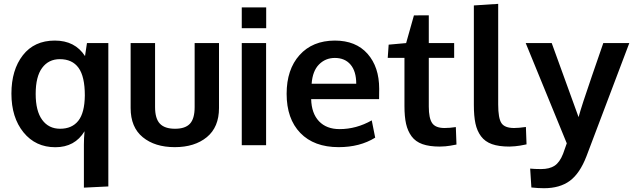

<svg xmlns="http://www.w3.org/2000/svg" viewBox="-20 -763 3331 1009"><path d="M420.9 223.1V-3.9Q420.9 -37.6 424.3 -73.2Q373.5 10.7 271 10.7Q167 10.7 103.5 -67.4Q40 -145.5 40 -271Q40 -395.5 100.1 -472.7Q160.2 -549.8 268.1 -549.8Q374 -549.8 426.8 -468.3L437 -536.6H549.3V216.8ZM295.9 -86.4Q358.4 -86.4 391.6 -128.4Q424.8 -170.4 425.8 -261.2Q425.8 -360.8 392.8 -406.5Q359.9 -452.1 294.4 -452.1Q235.4 -452.1 201.4 -406.2Q167.5 -360.4 167.5 -269.5Q167.5 -179.7 201.7 -133.1Q235.8 -86.4 295.9 -86.4Z M666.5 -195.3V-536.6H794.9V-200.2Q794.9 -140.1 820.1 -113.3Q845.2 -86.4 899.9 -86.4Q953.6 -86.4 978.3 -113Q1002.9 -139.6 1002.9 -200.2V-536.6H1130.9V-195.3Q1130.9 -94.7 1066.9 -42.2Q1002.9 10.3 898.4 10.3Q793.9 10.3 730.2 -42Q666.5 -94.2 666.5 -195.3Z M1250.5 0V-536.6H1378.4V0ZM1250.5 -614.7V-724.1H1378.9V-614.7Z M1759.8 10.3Q1630.4 10.3 1558.3 -64.2Q1486.3 -138.7 1486.3 -270Q1486.3 -397.9 1554.2 -473.6Q1622.1 -549.3 1739.3 -549.8Q1850.1 -549.8 1911.4 -480.5Q1972.7 -411.1 1972.7 -296.4Q1972.7 -288.1 1972.4 -269.5Q1972.2 -251 1972.2 -242.2H1615.2Q1617.2 -167 1656.5 -125.7Q1695.8 -84.5 1764.6 -84.5Q1852.5 -84.5 1933.6 -130.4L1951.7 -39.6Q1871.1 10.3 1759.8 10.3ZM1617.7 -322.8H1852.1Q1852.1 -388.2 1822.3 -423.3Q1792.5 -458.5 1739.7 -458.5Q1690.4 -458.5 1656.5 -424.3Q1622.6 -390.1 1617.7 -322.8Z M2291 7.3Q2236.3 7.3 2200 -5.6Q2163.6 -18.6 2143.1 -46.4Q2122.6 -74.2 2114 -112.1Q2105.5 -149.9 2105.5 -205.6V-459H2017.6L2022.5 -528.3L2114.3 -536.6L2155.3 -682.1L2233.4 -682.6V-536.6H2366.7V-459H2233.4V-203.1Q2233.4 -142.1 2251 -116.2Q2268.6 -90.3 2315.9 -90.3Q2343.8 -90.3 2375.5 -95.2L2378.9 -3.4Q2377.9 -3.4 2366.9 -1.2Q2356 1 2345.9 2.7Q2335.9 4.4 2320.3 5.9Q2304.7 7.3 2291 7.3Z M2656.7 7.3Q2601.6 7.3 2565.2 -5.6Q2528.8 -18.6 2507.8 -46.9Q2486.8 -75.2 2478.5 -114.3Q2470.2 -153.3 2470.2 -211.4V-734.4L2598.1 -742.7V-213.9Q2598.1 -141.6 2615.2 -116Q2632.3 -90.3 2681.6 -90.3Q2706.1 -90.3 2743.7 -95.7L2747.1 -4.4Q2746.6 -4.4 2735.1 -2Q2723.6 0.5 2713.1 2.2Q2702.6 3.9 2686.5 5.6Q2670.4 7.3 2656.7 7.3Z M2838.9 226.1Q2807.6 226.1 2772.5 222.2L2766.1 123Q2788.6 125.5 2823.2 125.5Q2867.7 125.5 2894.5 107.9Q2921.4 90.3 2939 45.4Q2940.9 40.5 2958.5 -9.8L2742.7 -536.6H2879.4L3020.5 -147.5Q3036.1 -205.6 3090.6 -363.3Q3145 -521 3150.4 -536.6H3287.1Q3064 53.2 3062 58.1Q3027.3 148.4 2974.6 187.3Q2921.9 226.1 2838.9 226.1Z"/></svg>

Font: Oxygen
Style: Bold
Weight: 700
Designer: vernon adams
Foundry: Vernon Adams
Version: Version 0.2.3 webfont; ttfautohint (v0.93.3-1d66) -l 8 -r 50